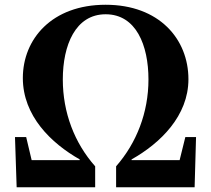

<svg xmlns="http://www.w3.org/2000/svg" viewBox="-20 -787 887 807"><path d="M759 -211 735 -114H533V-117C654 -185 772 -300 772 -454C772 -623 649 -767 424 -767C198 -767 76 -623 76 -459C76 -300 195 -185 315 -117V-114H113L90 -211H43L50 0H380V-88C293 -186 244 -314 244 -453C244 -597 297 -727 424 -727C552 -727 604 -597 604 -453C604 -314 554 -186 468 -88V0H798L804 -211Z"/></svg>

Font: Noto Serif KR Black
Style: Regular
Weight: 900
Version: Version 1.001;PS 1.001;hotconv 16.6.54;makeotf.lib2.5.65590